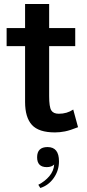

<svg xmlns="http://www.w3.org/2000/svg" viewBox="-20 -640 435 957"><path d="M13 -500H105V-620H225V-500H355V-410H225V-161Q225 -107 235.5 -90Q246 -73 273 -73Q314 -73 345 -94L369 -6Q329 10 303.5 15Q278 20 254 20Q173 20 139 -17.5Q105 -55 105 -132V-410H13ZM171 281Q204 264 226 238Q248 212 250 180Q237 193 213 193Q165 193 165 144Q165 93 217 93Q274 93 274 164Q274 210 248 247Q222 284 181 297Z"/></svg>

Font: Moderustic Med
Style: Regular
Weight: 500
Designer: Tural Alisoy
Foundry: TAFT Foundry
Version: Version 2.110